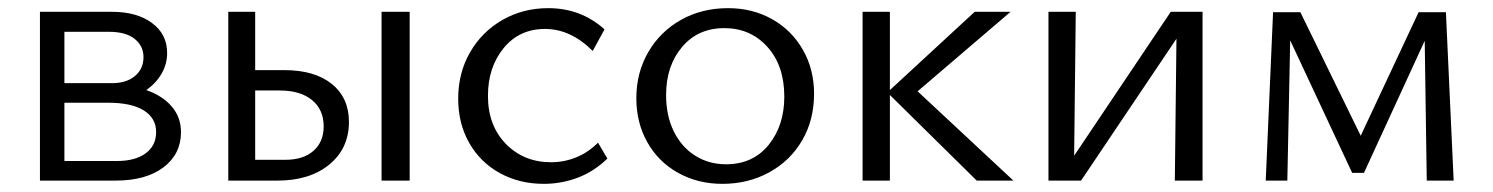

<svg xmlns="http://www.w3.org/2000/svg" viewBox="-20 -443 3663 471"><path d="M78 -414H255Q316 -414 353 -386.5Q390 -359 390 -313Q390 -286 376.5 -262.5Q363 -239 339 -222Q379 -208 401.5 -181.5Q424 -155 424 -119Q424 -65 381 -32.5Q338 0 264 0H78ZM266 -48Q312 -48 337.5 -67Q363 -86 363 -119Q363 -153 333 -172Q303 -191 245 -191H138V-48ZM255 -239Q290 -239 311 -256.5Q332 -274 332 -303Q332 -330 310.5 -347.5Q289 -365 247 -365H138V-239Z M540 -414H606V-271H677Q752 -271 794 -237Q836 -203 836 -144Q836 -79 788 -39.5Q740 0 661 0H540ZM680 -51Q724 -51 749 -73Q774 -95 774 -133Q774 -174 745.5 -197.5Q717 -221 666 -221H606V-51ZM916 -414H985V0H916Z M1104 -201Q1104 -264 1133 -314.5Q1162 -365 1212.5 -394Q1263 -423 1325 -423Q1405 -423 1463 -371L1434 -318Q1380 -372 1317 -372Q1254 -372 1215.5 -325Q1177 -278 1177 -208Q1177 -135 1221 -90Q1265 -45 1332 -45Q1364 -45 1393.5 -57Q1423 -69 1447 -93L1470 -54Q1437 -22 1397 -7Q1357 8 1314 8Q1254 8 1206 -18.5Q1158 -45 1131 -92.5Q1104 -140 1104 -201Z M1541 -202Q1541 -265 1570.5 -315.5Q1600 -366 1651 -394.5Q1702 -423 1766 -423Q1826 -423 1874 -396Q1922 -369 1949.5 -321Q1977 -273 1977 -213Q1977 -149 1948 -99Q1919 -49 1867.5 -20.5Q1816 8 1752 8Q1692 8 1643.5 -19Q1595 -46 1568 -94Q1541 -142 1541 -202ZM1761 -40Q1827 -40 1865.5 -87.5Q1904 -135 1904 -206Q1904 -282 1862.5 -328Q1821 -374 1757 -374Q1692 -374 1653 -327.5Q1614 -281 1614 -210Q1614 -159 1633 -120.5Q1652 -82 1685.5 -61Q1719 -40 1761 -40Z M2163 -210V0H2096V-414H2163V-222L2371 -414H2459L2231 -219L2466 0H2376Z M2866 -348 2632 0H2552V-414H2619L2615 -61L2852 -414H2930V0H2862Z M3103 -413H3170L3318 -110L3460 -413H3527L3546 0H3480L3475 -343L3326 -19H3297L3145 -344L3138 0H3085Z"/></svg>

Font: QiushuiShotai Bright
Style: Regular
Weight: 400
Designer: Christian Thalmann (Catharsis Fonts)
Version: Version 1.250;